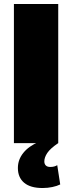

<svg xmlns="http://www.w3.org/2000/svg" viewBox="-20 -720 363 966"><path d="M273 -700V0H50V-700ZM194 226Q133 226 101.5 199.5Q70 173 70 125Q70 83 97.5 49Q125 15 175 -6L273 0Q233 27 218 49.5Q203 72 203 92Q203 105 210.5 112.5Q218 120 233 120Q254 120 268 111L283 208Q267 216 243.5 221Q220 226 194 226Z"/></svg>

Font: Pathway Extreme Condensed Black
Style: Regular
Weight: 900
Width: 3
Version: Version 1.001;gftools[0.9.26]